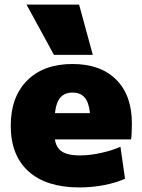

<svg xmlns="http://www.w3.org/2000/svg" viewBox="-20 -810 623 840"><path d="M327 10Q183 10 105 -60Q27 -130 27 -260Q27 -386 99 -458Q171 -530 297 -530Q420 -530 488.5 -461.5Q557 -393 557 -270Q557 -252 556 -230Q555 -208 553 -200H137V-315H398L375 -280Q375 -345 356.5 -375Q338 -405 297 -405Q257 -405 238 -375Q219 -345 219 -280V-220Q219 -173 245 -151.5Q271 -130 329 -130Q373 -130 422.5 -141Q472 -152 507 -168L527 -28Q490 -11 437 -0.5Q384 10 327 10ZM216 -570 96 -790H326L386 -570Z"/></svg>

Font: M PLUS 2 Black
Style: Regular
Weight: 900
Designer: Coji Morishita
Foundry: UNDERFOREST DESIGN
Version: Version 1.001